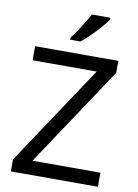

<svg xmlns="http://www.w3.org/2000/svg" viewBox="-101 -1010 774 1075"><g transform="rotate(10 286.0 -472.0)"><path d="M533 0H38V-68L414 -634H50V-714H523V-646L147 -80H533ZM438 -934Q426 -916 401 -887.5Q376 -859 347.5 -830.5Q319 -802 295 -784H237V-796Q252 -815 269.5 -841Q287 -867 304 -894.5Q321 -922 332 -944H438Z"/></g></svg>

Font: Noto Sans Avestan
Style: Regular
Weight: 400
Designer: Monotype Design Team
Foundry: Monotype Imaging Inc.
Version: Version 2.003; ttfautohint (v1.8.4.7-5d5b)